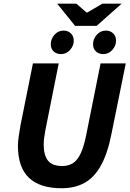

<svg xmlns="http://www.w3.org/2000/svg" viewBox="-20 -989 689 1021"><path d="M307.6 12Q192.4 12 133.8 -43.7Q75.3 -99.4 75.3 -214.5Q75.3 -237.1 79.9 -265.9Q84.4 -294.7 88.4 -319.7L155.1 -651.8H292.2L220.9 -294.7Q217.4 -274.8 214.9 -256.1Q212.4 -237.4 212.4 -219.4Q212.4 -164.2 234.9 -135.2Q257.4 -106.2 311.6 -106.2Q343.3 -106.2 367.1 -120.8Q390.9 -135.4 408.5 -172Q426.2 -208.7 439 -274.1L514.8 -651.8H648.8L572.6 -276.3Q552 -172.1 516.5 -108.5Q481 -44.9 429.4 -16.5Q377.7 12 307.6 12ZM304 -701.3Q281.3 -701.3 265.6 -715.3Q250 -729.3 250 -753.6Q250 -781.4 269.5 -803.8Q288.9 -826.3 318.2 -826.3Q341.8 -826.3 357 -811.4Q372.3 -796.6 372.3 -771.9Q372.3 -746.2 352.8 -723.7Q333.3 -701.3 304 -701.3ZM528.8 -701.3Q506.1 -701.3 490.5 -715.3Q474.8 -729.3 474.8 -753.6Q474.8 -781.4 494.3 -803.8Q513.8 -826.3 543.1 -826.3Q566.6 -826.3 581.9 -811.4Q597.1 -796.6 597.1 -771.9Q597.1 -746.2 577.6 -723.7Q558.1 -701.3 528.8 -701.3ZM379.3 -851.4 284.2 -969.4H385.9L440.4 -922.6H444.4L524.2 -969.4H626.6L494 -851.4Z"/></svg>

Font: Source Sans 3 VF
Style: Italic
Weight: 200
Italic angle: -11°
Designer: Paul D. Hunt
Foundry: Adobe Systems Incorporated
Version: Version 3.042;hotconv 1.0.118;makeotfexe 2.5.65603